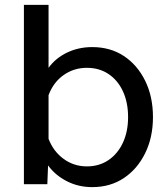

<svg xmlns="http://www.w3.org/2000/svg" viewBox="-20 -755 690 787"><path d="M358 -562Q432 -562 487.5 -525.5Q543 -489 575 -424Q607 -359 607 -275Q607 -192 575 -127Q543 -62 487.5 -25Q432 12 358 12Q301 12 253.5 -12.5Q206 -37 177 -77L174 0H78V-735H179V-477Q208 -517 255 -539.5Q302 -562 358 -562ZM336 -73Q387 -73 425 -99Q463 -125 484 -170.5Q505 -216 505 -275Q505 -335 484 -380.5Q463 -426 425 -451.5Q387 -477 336 -477Q283 -477 241 -447.5Q199 -418 179 -365V-186Q199 -134 241 -103.5Q283 -73 336 -73Z"/></svg>

Font: Azeret Mono Thin
Style: Regular
Weight: 400
Version: Version 1.002